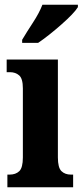

<svg xmlns="http://www.w3.org/2000/svg" viewBox="-20 -786 347 806"><path d="M11 0H287V-53H278Q253 -53 238 -67.5Q223 -82 223 -125V-536H8V-483H22Q45 -483 60.5 -469.5Q76 -456 76 -415V-125Q76 -82 61 -67.5Q46 -53 20 -53H11ZM73 -606H140Q183 -635 237 -682.5Q291 -730 307 -756V-766H158Q145 -732 118.5 -691.5Q92 -651 73 -619Z"/></svg>

Font: Noto Serif ExtraCondensed Extra
Style: Regular
Weight: 800
Width: 3
Designer: Monotype Design Team
Foundry: Monotype Imaging Inc.
Version: Version 1.002